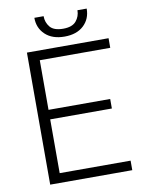

<svg xmlns="http://www.w3.org/2000/svg" viewBox="-96 -952 761 1018"><g transform="rotate(-10 284.5 -443.0)"><path d="M532.2 -51.3V0H90.3V-710.9H529.8V-659.2H150.4V-392.1H482.4V-340.8H150.4V-51.3ZM393.1 -885.7H442.9Q442.9 -830.1 405.3 -794.9Q367.7 -759.8 302.2 -759.8Q236.8 -759.8 199 -794.9Q161.1 -830.1 161.1 -885.7H210.9Q210.9 -852.1 231.4 -827.1Q252 -802.2 302.2 -802.2Q351.1 -802.2 372.1 -827.4Q393.1 -852.5 393.1 -885.7Z"/></g></svg>

Font: Vazirmatn RD UI FD ExtraLight
Style: Regular
Weight: 200
Designer: Saber Rastikerdar
Foundry: Saber Rastikerdar
Version: Version 33.003